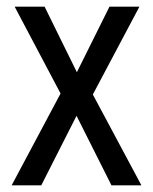

<svg xmlns="http://www.w3.org/2000/svg" viewBox="-20 -557 460 577"><path d="M162 -276 15 0H104L210 -209L315 0H405L259 -273L399 -537H309L211 -340L114 -537H24Z"/></svg>

Font: Noto Sans Khmer Condensed
Style: Regular
Weight: 400
Width: 3
Designer: Danh Hong and the Monotype Design Team
Foundry: Monotype Imaging Inc.
Version: Version 2.004